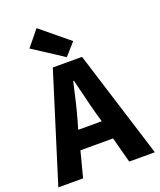

<svg xmlns="http://www.w3.org/2000/svg" viewBox="-162 -960 878 1056"><g transform="rotate(-20 276.5 -432.0)"><path d="M409 0 369 -150H178L139 0H-6L191 -630H362L559 0ZM205 -260H343L326 -319Q313 -366 300.5 -419.5Q288 -473 275 -522H271Q260 -472 247.5 -419Q235 -366 222 -319ZM283 -657 106 -772 181 -864 346 -728Z"/></g></svg>

Font: Narnoor ExtraBold
Style: Regular
Weight: 800
Designer: S. Sridhar Murthy
Foundry: SIL International
Version: Version 3.000